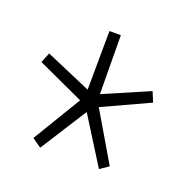

<svg xmlns="http://www.w3.org/2000/svg" viewBox="-65 -717 381 396"><g transform="rotate(20 125.5 -519.5)"><path d="M61 -382 41 -396 105 -502 3 -549 12 -571 112 -528 113 -657H138L139 -528L239 -571L248 -549L146 -502L209 -395L190 -382L126 -484Z"/></g></svg>

Font: Georama SemiCondensed ExtraLight
Style: Regular
Weight: 200
Width: 4
Designer: Jean-Baptiste Levee
Foundry: Production Type
Version: Version 1.000